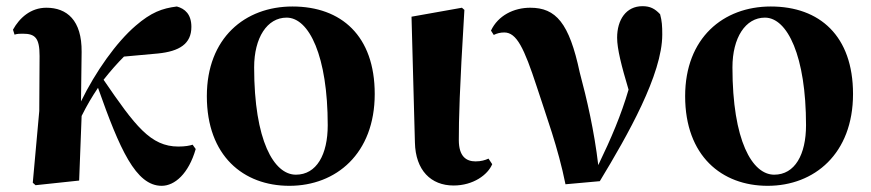

<svg xmlns="http://www.w3.org/2000/svg" viewBox="-20 -584 2816 621"><path d="M503 17C545 17 590 -22 613 -102L603 -116C594 -113 579 -110 557 -110C467 -110 417 -177 315 -326C337 -354 359 -379 381 -401L491 -411C560 -418 599 -442 599 -497C599 -538 578 -556 552 -563C504 -557 469 -544 419 -501C356 -447 289 -352 242 -256L244 -416C245 -519 196 -559 130 -559C79 -559 43 -526 22 -488L27 -472C36 -475 45 -475 54 -475C94 -475 108 -461 108 -403L107 -225L86 7L95 15L236 0L244 -209C262 -245 277 -270 297 -300C367 -102 419 17 503 17Z M916 17C1067 17 1192 -87 1192 -280C1192 -468 1084 -563 926 -563C772 -563 649 -461 649 -273C649 -80 767 17 916 17ZM937 -19C866 -19 802 -129 802 -366C802 -462 844 -527 907 -527C980 -527 1040 -402 1040 -179C1040 -84 1004 -19 937 -19Z M1447 16C1511 16 1558 -19 1572 -53L1560 -71C1549 -66 1536 -62 1518 -62C1488 -62 1464 -78 1464 -131C1464 -198 1466 -290 1482 -552L1474 -559L1311 -530L1322 -123C1324 -33 1374 16 1447 16Z M1809 12 1920 2C2011 -148 2122 -344 2122 -472C2122 -500 2121 -516 2115 -538C2098 -556 2083 -564 2058 -564C2005 -564 1976 -520 1976 -462C1976 -426 1990 -371 2013 -294C1989 -212 1957 -137 1915 -50C1902 -161 1878 -264 1855 -350C1821 -510 1778 -559 1695 -559C1642 -559 1591 -534 1568 -485L1577 -471C1587 -476 1598 -479 1611 -479C1651 -479 1675 -429 1716 -304C1747 -208 1785 -107 1809 12Z M2463 17C2614 17 2739 -87 2739 -280C2739 -468 2631 -563 2473 -563C2319 -563 2196 -461 2196 -273C2196 -80 2314 17 2463 17ZM2484 -19C2413 -19 2349 -129 2349 -366C2349 -462 2391 -527 2454 -527C2527 -527 2587 -402 2587 -179C2587 -84 2551 -19 2484 -19Z"/></svg>

Font: Noto Serif CJK SC Black
Style: Regular
Weight: 900
Designer: Ryoko NISHIZUKA 西塚涼子 (kana & ideographs); Frank Grießhammer (Latin, Greek & Cyrillic); Wenlong ZHANG 张文龙 (bopomofo); San
Foundry: Adobe
Version: Version 2.001;hotconv 1.1.0;makeotfexe 2.6.0